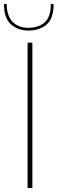

<svg xmlns="http://www.w3.org/2000/svg" viewBox="-51 -947 290 967"><path d="M88 -732H112V0H88ZM-31 -927H-17Q-17 -866 13 -836.5Q43 -807 90 -807Q144 -807 174.5 -834.5Q205 -862 205 -927H219Q219 -853 183 -823Q147 -793 93 -793Q40 -793 4.5 -824Q-31 -855 -31 -927Z"/></svg>

Font: Exo Thin
Style: Regular
Weight: 250
Designer: Natanael Gama
Foundry: Natanael Gama
Version: Version 1.500; ttfautohint (v1.6)